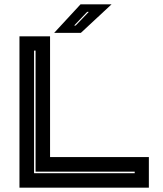

<svg xmlns="http://www.w3.org/2000/svg" viewBox="-20 -868 754 888"><path d="M70 0V-700H211.5V-141.5H668.5V0ZM137.5 -67H603V-74H144.5V-634H137.5ZM230.5 -716 352.5 -848H496L354 -716ZM323 -750H330L390.5 -813H383Z"/></svg>

Font: Tourney Expanded ExtraBold
Style: Regular
Weight: 800
Width: 7
Designer: Tyler Finck
Foundry: Etcetera Type Co
Version: Version 1.010; ttfautohint (v1.8.3)